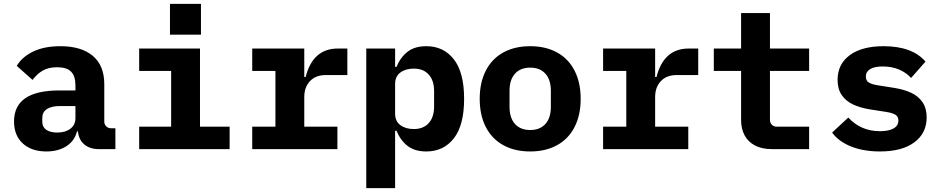

<svg xmlns="http://www.w3.org/2000/svg" viewBox="-20 -765 4840 985"><path d="M487 0Q441 0 412.5 -24Q384 -48 380 -91H375Q362 -41 320 -14.5Q278 12 218 12Q142 12 97 -29Q52 -70 52 -142Q52 -301 284 -301H367V-327Q367 -374 345 -397Q323 -420 273 -420Q229 -420 199.5 -403Q170 -386 147 -355L66 -427Q93 -473 150 -500.5Q207 -528 290 -528Q397 -528 456 -478.5Q515 -429 515 -333V-141Q515 -127 525 -117Q535 -107 549 -107H572V0ZM367 -159V-221H288Q244 -221 220.5 -205.5Q197 -190 197 -160V-140Q197 -113 217.5 -99Q238 -85 274 -85Q315 -85 341 -104.5Q367 -124 367 -159Z M694 -115H858V-401H694V-516H1006V-115H1158V0H694ZM1011 -745V-587H852V-745Z M1274 -115H1393V-401H1274V-516H1541V-370H1548Q1585 -516 1713 -516H1762V-380H1652Q1599 -380 1570 -348.5Q1541 -317 1541 -268V-115H1711V0H1274Z M1859 -516H2007V-422H2014Q2035 -472 2071.5 -500Q2108 -528 2167 -528Q2256 -528 2308.5 -460.5Q2361 -393 2361 -258Q2361 -123 2308.5 -55.5Q2256 12 2167 12Q2108 12 2071.5 -16Q2035 -44 2014 -94H2007V200H1859ZM2207 -218V-298Q2207 -352 2179.5 -382.5Q2152 -413 2103 -413Q2061 -413 2034 -393Q2007 -373 2007 -334V-182Q2007 -143 2034 -123Q2061 -103 2103 -103Q2152 -103 2179.5 -133.5Q2207 -164 2207 -218Z M2441 -258Q2441 -341 2472 -402Q2503 -463 2561.5 -495.5Q2620 -528 2700 -528Q2780 -528 2838.5 -495.5Q2897 -463 2928 -402Q2959 -341 2959 -258Q2959 -175 2928 -114Q2897 -53 2838.5 -20.5Q2780 12 2700 12Q2620 12 2561.5 -20.5Q2503 -53 2472 -114Q2441 -175 2441 -258ZM2806 -217V-299Q2806 -356 2778 -387Q2750 -418 2700 -418Q2650 -418 2622 -387Q2594 -356 2594 -299V-217Q2594 -160 2622 -129Q2650 -98 2700 -98Q2750 -98 2778 -129Q2806 -160 2806 -217Z M3074 -115H3193V-401H3074V-516H3341V-370H3348Q3385 -516 3513 -516H3562V-380H3452Q3399 -380 3370 -348.5Q3341 -317 3341 -268V-115H3511V0H3074Z M3930 -149Q3930 -140 3934.5 -132Q3939 -124 3947 -119.5Q3955 -115 3964 -115H4131V0H3940Q3888 0 3852.5 -19Q3817 -38 3799.5 -71.5Q3782 -105 3782 -149V-401H3642V-516H3782V-698H3930V-516H4131V-401H3930Z M4249 -85 4332 -162Q4363 -128 4403.5 -110Q4444 -92 4495 -92Q4539 -92 4564 -106Q4589 -120 4589 -147Q4589 -167 4573.5 -176.5Q4558 -186 4525 -191L4442 -204Q4393 -212 4356.5 -229Q4320 -246 4298.5 -277Q4277 -308 4277 -355Q4277 -436 4339.5 -482Q4402 -528 4513 -528Q4660 -528 4728 -449L4654 -365Q4630 -392 4593 -408Q4556 -424 4508 -424Q4466 -424 4444 -410.5Q4422 -397 4422 -372Q4422 -351 4437.5 -341.5Q4453 -332 4486 -327L4568 -314Q4618 -306 4654.5 -289Q4691 -272 4712.5 -241Q4734 -210 4734 -163Q4734 -82 4671 -35Q4608 12 4494 12Q4409 12 4345 -14Q4281 -40 4249 -85Z"/></svg>

Font: iA Writer Duo V
Style: Regular
Weight: 400
Designer: Mike Abbink, Paul van der Laan, Pieter van Rosmalen, Oliver Reichenstein
Foundry: Information Architects Inc.
Version: Version 2.000